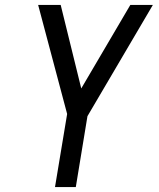

<svg xmlns="http://www.w3.org/2000/svg" viewBox="-20 -755 640 775"><path d="M202 0 251 -295 134 -735H225L308 -398L506 -735H597L333 -286L286 0Z"/></svg>

Font: Iosevka SS04 Extended
Style: Italic
Weight: 400
Width: 7
Italic angle: -9°
Monospace: yes
Designer: Belleve Invis
Foundry: Belleve Invis
Version: Version 19.0.0; ttfautohint (v1.8.4)